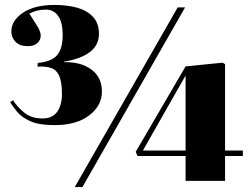

<svg xmlns="http://www.w3.org/2000/svg" viewBox="-20 -744 1012 778"><path d="M283 14 700 -714H730L314 14ZM732 -11V-112H537L530 -129L732 -475L882 -490L892 -484V-134H964V-112H892V-11ZM559 -134H732V-438ZM201 -237Q137 -237 101.5 -253.5Q66 -270 48.5 -292Q31 -314 21 -330L33 -338Q47 -314 76.5 -289Q106 -264 152 -264Q193 -264 212 -291.5Q231 -319 231 -363Q231 -412 220 -436.5Q209 -461 187 -468.5Q165 -476 132 -474L133 -489Q189 -494 211.5 -520.5Q234 -547 234 -603Q234 -653 216 -679Q198 -705 166 -705Q146 -705 130.5 -701Q115 -697 99 -689Q113 -666 129 -641.5Q145 -617 145 -600Q145 -582 131.5 -569.5Q118 -557 92 -557Q60 -557 43 -574.5Q26 -592 26 -617Q26 -660 72.5 -692Q119 -724 202 -724Q253 -724 293.5 -712.5Q334 -701 357.5 -675Q381 -649 381 -607Q381 -561 344 -533Q307 -505 239 -494V-492Q307 -494 350 -462.5Q393 -431 393 -373Q393 -316 341.5 -276.5Q290 -237 201 -237Z"/></svg>

Font: Literata 72pt ExtraBold
Style: Regular
Weight: 800
Designer: Latin by Veronika Burian and Jose Scaglione. Greek by Irene Vlachou. Cyrillic by Vera Evstafieva.
Foundry: TypeTogether
Version: Version 3.002